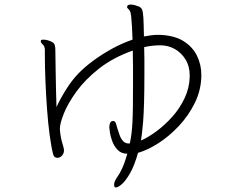

<svg xmlns="http://www.w3.org/2000/svg" viewBox="-20 -761 1040 843"><path d="M550 -131Q555 -155 557.5 -176Q560 -197 561.5 -224.5Q563 -252 563.5 -292.5Q564 -333 564 -395Q564 -431 564 -468Q564 -505 563 -539Q476 -508 415 -460Q354 -412 316 -359.5Q278 -307 260.5 -263Q243 -219 243 -197V-191Q246 -157 253.5 -133Q261 -109 261 -102Q261 -87 252 -77.5Q243 -68 232 -68Q217 -68 213 -85Q205 -116 198 -168Q191 -220 186.5 -282Q182 -344 179.5 -405.5Q177 -467 177 -515V-541Q177 -558 168 -565.5Q159 -573 159 -580Q159 -582 159.5 -582.5Q160 -583 160 -584Q162 -587 170 -587Q180 -587 190 -584Q210 -578 216.5 -570.5Q223 -563 223 -540Q223 -533 223.5 -506Q224 -479 224.5 -441Q225 -403 226 -363Q227 -323 228 -291Q246 -330 272 -371Q298 -412 326 -440Q351 -466 388 -493.5Q425 -521 470 -546Q515 -571 562 -587Q560 -649 556 -689Q554 -708 549.5 -714.5Q545 -721 541.5 -723.5Q538 -726 538 -730Q538 -741 554 -741Q562 -741 571.5 -738.5Q581 -736 588 -733Q599 -729 603.5 -719.5Q608 -710 609.5 -683.5Q611 -657 612 -601Q628 -604 643.5 -606Q659 -608 674 -608H683Q747 -605 786.5 -580Q826 -555 845 -516Q864 -477 864 -432Q864 -368 836 -310.5Q808 -253 764.5 -207Q721 -161 673.5 -131Q626 -101 586 -90Q570 -33 550.5 0.5Q531 34 514.5 48Q498 62 489 62Q483 62 482 57Q481 52 481 50Q481 35 497 13Q506 1 517.5 -24.5Q529 -50 539 -86Q513 -86 497 -102.5Q481 -119 473 -140.5Q465 -162 462.5 -180Q460 -198 460 -201Q460 -211 462.5 -219Q465 -227 472 -229Q473 -229 474 -229.5Q475 -230 476 -230Q486 -230 489.5 -217.5Q493 -205 496 -195Q500 -182 505.5 -167Q511 -152 520.5 -141.5Q530 -131 546 -131ZM813 -429Q813 -470 794.5 -500Q776 -530 747 -546Q718 -562 685 -562H681Q665 -562 647.5 -560Q630 -558 613 -554Q614 -527 614 -497.5Q614 -468 614 -439Q614 -362 612.5 -311Q611 -260 608.5 -228Q606 -196 603.5 -177Q601 -158 599 -144Q631 -158 667.5 -185Q704 -212 737 -249Q770 -286 791 -331Q812 -376 813 -425Z"/></svg>

Font: Moon Stars Kai HW Light
Style: Regular
Weight: 300
Designer: GuiWonder
Version: Version 1.101